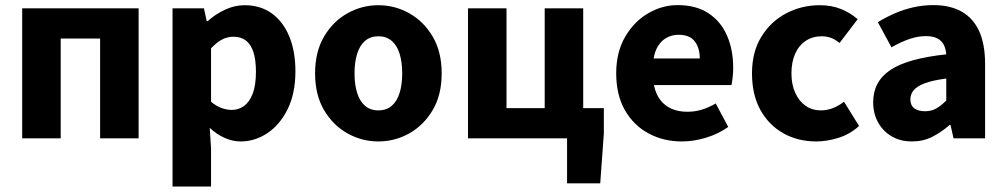

<svg xmlns="http://www.w3.org/2000/svg" viewBox="-20 -528 3839 733"><path d="M64.7 0V-496.1H509.2V0H362.2V-380.8H211.7V0Z M638.7 184.1V-496.1H758.6L769.2 -447.3H772.9Q802.3 -473.8 839 -491Q875.7 -508.1 914.1 -508.1Q974.2 -508.1 1017.5 -476.9Q1060.8 -445.7 1084.3 -389Q1107.8 -332.4 1107.8 -255.9Q1107.8 -170.8 1077.9 -110.8Q1048 -50.8 1000.4 -19.4Q952.8 12 899.1 12Q867.6 12 837.5 -1.5Q807.4 -15.1 780.7 -39.8L785.7 38.7V184.1ZM864.8 -108.3Q890.5 -108.3 911.5 -123.4Q932.6 -138.4 944.9 -170.7Q957.1 -202.9 957.1 -254.2Q957.1 -298.8 947.7 -328.4Q938.3 -358 919.3 -372.9Q900.3 -387.8 870.9 -387.8Q848.8 -387.8 828.4 -377.5Q808 -367.1 785.7 -343.4V-139.7Q805.8 -122.6 826.3 -115.5Q846.7 -108.3 864.8 -108.3Z M1424.5 12Q1361.8 12 1306.7 -18.7Q1251.6 -49.5 1217.2 -107.5Q1182.9 -165.6 1182.9 -247.9Q1182.9 -330.4 1217.2 -388.5Q1251.6 -446.7 1306.7 -477.4Q1361.8 -508.1 1424.5 -508.1Q1487.3 -508.1 1542.3 -477.4Q1597.3 -446.7 1631.8 -388.5Q1666.2 -330.4 1666.2 -247.9Q1666.2 -165.6 1631.8 -107.5Q1597.3 -49.5 1542.3 -18.7Q1487.3 12 1424.5 12ZM1424.5 -106.6Q1454.9 -106.6 1475.3 -123.9Q1495.7 -141.2 1505.6 -173.1Q1515.5 -205 1515.5 -247.9Q1515.5 -290.8 1505.6 -322.8Q1495.7 -354.7 1475.3 -372.1Q1454.9 -389.5 1424.5 -389.5Q1394.1 -389.5 1373.8 -372.1Q1353.5 -354.7 1343.5 -322.8Q1333.5 -290.8 1333.5 -247.9Q1333.5 -205 1343.5 -173.1Q1353.5 -141.2 1373.8 -123.9Q1394.1 -106.6 1424.5 -106.6Z M2144.9 172V0H1766.7V-496.1H1913.7V-115.3H2059.5V-496.1H2206.5V-115.3H2285.3V-18.6L2271.5 172Z M2583.5 12Q2512.7 12 2455.7 -18.8Q2398.8 -49.6 2365.6 -107.6Q2332.5 -165.7 2332.5 -248.2Q2332.5 -328.8 2366.4 -387.1Q2400.2 -445.4 2453.9 -476.9Q2507.6 -508.5 2566.8 -508.5Q2637.7 -508.5 2684.9 -477.3Q2732.1 -446.1 2755.6 -392Q2779.1 -337.9 2779.1 -270Q2779.1 -249.8 2777 -232.1Q2775 -214.5 2772.5 -203.3H2476.5Q2483.6 -168.4 2501.2 -145.9Q2518.8 -123.3 2545 -112.3Q2571.1 -101.3 2604 -101.3Q2632.6 -101.3 2659.4 -109.4Q2686.2 -117.6 2712.4 -133L2760.2 -43.4Q2722.8 -16.7 2675.5 -2.3Q2628.1 12 2583.5 12ZM2475.4 -304.7H2651.6Q2651.6 -344.7 2632.4 -370Q2613.3 -395.2 2570.4 -395.2Q2547.4 -395.2 2527.6 -385.3Q2507.8 -375.4 2494.1 -355.2Q2480.4 -335 2475.4 -304.7Z M3096.2 12Q3026.9 12 2971.4 -18.7Q2915.9 -49.5 2883.4 -107.5Q2850.9 -165.6 2850.9 -247.9Q2850.9 -330.4 2887.1 -388.5Q2923.2 -446.7 2982 -477.4Q3040.8 -508.1 3109.4 -508.1Q3155.2 -508.1 3191.1 -493.4Q3227 -478.7 3254.3 -454.7L3185.2 -363.9Q3168.2 -377.8 3152.1 -383.6Q3136 -389.5 3117.6 -389.5Q3082.3 -389.5 3056.1 -372.1Q3029.9 -354.7 3015.7 -322.8Q3001.5 -290.8 3001.5 -247.9Q3001.5 -205 3016.2 -173.1Q3030.9 -141.2 3055.8 -123.9Q3080.7 -106.6 3112.7 -106.6Q3138.8 -106.6 3160.9 -115.7Q3182.9 -124.8 3202.2 -139.6L3259.7 -47.1Q3224 -14.9 3180.3 -1.5Q3136.6 12 3096.2 12Z M3461.8 12Q3416.5 12 3383.2 -8Q3350 -27.9 3331.7 -61.8Q3313.5 -95.7 3313.5 -137.6Q3313.5 -216.9 3379.5 -261Q3445.5 -305 3592.6 -320.5Q3591 -341.6 3583 -357.2Q3575 -372.9 3558.2 -381.5Q3541.5 -390.1 3514.6 -390.1Q3483.7 -390.1 3451.7 -379Q3419.7 -368 3383.4 -347.4L3331.3 -443.4Q3362.8 -462.6 3397 -477.4Q3431.2 -492.2 3467.8 -500.3Q3504.4 -508.5 3543.4 -508.5Q3606.6 -508.5 3650.7 -484Q3694.8 -459.5 3717.8 -409.7Q3740.8 -360 3740.8 -283.7V0H3620.2L3609 -50.6H3605Q3573.7 -23.2 3538.9 -5.6Q3504.1 12 3461.8 12ZM3511.2 -103.3Q3536.2 -103.3 3554.8 -114.1Q3573.4 -124.9 3592.6 -144.3V-228.2Q3540.1 -221.3 3510.2 -210Q3480.4 -198.6 3467.9 -183.2Q3455.5 -167.8 3455.5 -149Q3455.5 -125.8 3470.6 -114.5Q3485.7 -103.3 3511.2 -103.3Z"/></svg>

Font: Source Sans Variable
Style: Regular
Weight: 200
Designer: Paul D. Hunt
Foundry: Adobe Systems Incorporated
Version: Version 3.006;hotconv 1.0.111;makeotfexe 2.5.65597